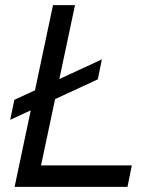

<svg xmlns="http://www.w3.org/2000/svg" viewBox="-20 -730 621 750"><path d="M37 0 187 -710H273L131 -40L97 -84H495L478 0ZM20 -262 36 -340 378 -498 362 -420Z"/></svg>

Font: Geist
Style: Italic
Weight: 400
Italic angle: -12°
Designer: Basement.studio, Andrés Briganti, Mateo Zaragoza
Foundry: Basement.studio, Vercel, Andrés Briganti, Guido Ferreyra, Mateo Zaragoza
Version: Version 1.500